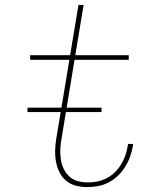

<svg xmlns="http://www.w3.org/2000/svg" viewBox="-20 -755 640 783"><path d="M336 8Q311 8 288.5 2Q266 -4 249 -18.5Q232 -33 222 -53.5Q212 -74 208 -97.5Q204 -121 205 -145Q206 -169 210 -193L263 -511H103V-530H266L300 -735H321L287 -530H505V-511H284L231 -190Q227 -169 226 -148Q225 -127 228 -106Q231 -85 239.5 -67Q248 -49 262.5 -35.5Q277 -22 297 -16.5Q317 -11 339 -11Q358 -11 377.5 -15Q397 -19 415.5 -28.5Q434 -38 449 -53Q464 -68 474.5 -85.5Q485 -103 491.5 -122Q498 -141 501 -161Q502 -163 502 -164.5Q502 -166 502 -168H523Q523 -166 522.5 -164Q522 -162 522 -160Q518 -137 510.5 -116Q503 -95 490.5 -75Q478 -55 461 -38.5Q444 -22 423 -11Q402 0 379.5 4Q357 8 336 8ZM92 -298V-316H394V-298Z"/></svg>

Font: Iosevka Slab ThExObl
Style: Regular
Weight: 100
Width: 7
Italic angle: -9°
Monospace: yes
Designer: Belleve Invis
Foundry: Belleve Invis
Version: Version 11.1.1; ttfautohint (v1.8.3)